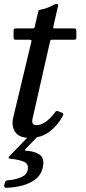

<svg xmlns="http://www.w3.org/2000/svg" viewBox="-31 -658 416 933"><path d="M-10 240 -8 231.5Q-6 223 -1.8 220.8Q2.5 218.5 10 218Q41 215.5 69.8 204Q98.5 192.5 103.5 168Q110 138 84.8 127.8Q59.5 117.5 26.5 114.5Q12.5 113 11 109.8Q9.5 106.5 16 100L113 -1Q117.5 -6 129 -6H141.5Q162.5 -6 153 4L96 63Q88 71.5 89 72.8Q90 74 103 75Q143 78.5 164.5 95.8Q186 113 177 155Q169.5 191 142 212.5Q114.5 234 76.8 243.8Q39 253.5 -0.5 254.5Q-13.5 255 -10 240ZM46.5 -520H126.5Q135 -520 136 -522.5Q137 -525 138.5 -531.5L154 -598Q156.5 -608 159 -609.2Q161.5 -610.5 172 -612.5Q187 -615 201 -620.8Q215 -626.5 224 -631.5Q231 -635.5 234.2 -636.8Q237.5 -638 244 -638Q250.5 -638 251.5 -636.2Q252.5 -634.5 251 -628.5L228.5 -530Q227 -523.5 227.5 -521.8Q228 -520 236.5 -520H325Q336 -520 338 -517.5Q340 -515 340 -503.5V-479Q340 -468.5 338.2 -466.8Q336.5 -465 326 -465H223Q215.5 -465 214.5 -463.2Q213.5 -461.5 212 -455.5L133 -107Q130 -94.5 127 -81.2Q124 -68 127.5 -59Q131 -50 147 -50Q167 -50 188.8 -64.5Q210.5 -79 230 -104Q235 -110.5 239.2 -115.5Q243.5 -120.5 250 -118L267.5 -111.5Q274.5 -109 276.2 -105.5Q278 -102 273 -92.5Q250 -49.5 210.2 -18.8Q170.5 12 114 12Q61.5 12 42.8 -16.5Q24 -45 33 -86L121 -453.5Q123 -461 121 -463Q119 -465 110 -465H44.5Q38 -465 36.5 -468.5Q35 -472 35 -479V-505Q35 -513.5 36.8 -516.8Q38.5 -520 46.5 -520Z"/></svg>

Font: Besley*
Style: Italic
Weight: 400
Italic angle: -13°
Designer: Owen Earl
Foundry: indestructible type*
Version: Version 2.000; ttfautohint (v1.8.3)